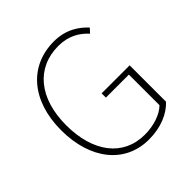

<svg xmlns="http://www.w3.org/2000/svg" viewBox="-197 -891 1056 1056"><g transform="rotate(-45 330.5 -363.0)"><path d="M368 13C463 13 536 -20 581 -68V-351H363V-318H542V-80C506 -44 440 -22 371 -22C202 -22 101 -157 101 -365C101 -573 207 -704 379 -704C460 -704 513 -669 550 -628L573 -653C536 -693 476 -739 379 -739C188 -739 62 -594 62 -365C62 -136 184 13 368 13Z"/></g></svg>

Font: Source Han Sans JP ExtraLight
Style: Regular
Weight: 250
Designer: Ryoko NISHIZUKA 西塚涼子 (kana, bopomofo & ideographs); Paul D. Hunt (Latin, Greek & Cyrillic); Sandoll Communications 산돌커뮤니
Foundry: Adobe
Version: Version 2.001;hotconv 1.0.107;makeotfexe 2.5.65593